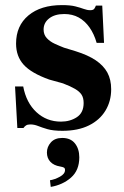

<svg xmlns="http://www.w3.org/2000/svg" viewBox="-20 -501 487 753"><path d="M225 12Q188 12 166 5.5Q144 -1 129 -7Q114 -13 99 -13Q88 -13 82 -9Q76 -5 72 1H48L39 -162H71Q83 -98 123 -61Q163 -24 219 -24Q255 -24 281.5 -41.5Q308 -59 308 -97Q308 -117 300 -129.5Q292 -142 274 -152.5Q256 -163 227 -174L173 -189Q103 -214 73 -247Q43 -280 43 -330Q43 -400 91.5 -440.5Q140 -481 223 -481Q256 -481 275.5 -476Q295 -471 308.5 -466Q322 -461 334 -461Q346 -461 350 -467Q354 -473 356 -479H381L388 -333H359Q349 -368 331 -393.5Q313 -419 288.5 -432.5Q264 -446 232 -446Q195 -446 173 -429Q151 -412 151 -385Q151 -365 163.5 -351.5Q176 -338 194.5 -329.5Q213 -321 231 -314L277 -300Q325 -285 355.5 -264.5Q386 -244 401 -216.5Q416 -189 416 -151Q416 -104 393.5 -67Q371 -30 328.5 -9Q286 12 225 12ZM179 232 176 206Q195 203 215 192Q235 181 235 166Q235 159 231 156.5Q227 154 216 152Q191 148 177.5 133.5Q164 119 164 97Q164 75 179.5 57.5Q195 40 224 40Q257 40 274 61.5Q291 83 291 116Q291 167 258.5 195.5Q226 224 179 232Z"/></svg>

Font: Frank Ruhl Libre
Style: Bold
Weight: 700
Designer: Yanek Iontef
Foundry: Fontef
Version: Version 6.004